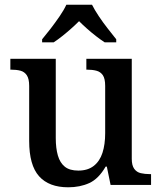

<svg xmlns="http://www.w3.org/2000/svg" viewBox="-20 -786 686 816"><path d="M270 10Q188 10 146 -37Q104 -84 104 -187V-421Q104 -451 94 -466Q84 -481 67 -485.5Q50 -490 27 -490H24V-536H217V-199Q217 -156 226 -125Q235 -94 255.5 -77.5Q276 -61 313 -61Q353 -61 378.5 -81Q404 -101 415.5 -136.5Q427 -172 427 -220V-421Q427 -452 417 -466.5Q407 -481 389.5 -485.5Q372 -490 350 -490H347V-536H540V-111Q540 -83 550.5 -68.5Q561 -54 578.5 -50Q596 -46 617 -46H622V0H450L434 -78H429Q399 -26 359.5 -8Q320 10 270 10ZM159 -619Q175 -638 195 -664Q215 -690 233.5 -717Q252 -744 262 -766H371Q382 -744 400 -717Q418 -690 438.5 -664Q459 -638 474 -619V-606H425Q408 -617 388 -632.5Q368 -648 349.5 -664.5Q331 -681 316 -696Q301 -681 282.5 -664.5Q264 -648 244.5 -632.5Q225 -617 208 -606H159Z"/></svg>

Font: Noto Rashi Hebrew Medium
Style: Regular
Weight: 500
Version: Version 1.006